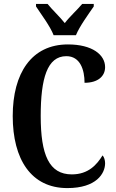

<svg xmlns="http://www.w3.org/2000/svg" viewBox="-20 -951 591 981"><path d="M254 -771H368C386 -816 433 -880 459 -918V-931H400C377 -903 335 -865 311 -833C286 -865 245 -903 223 -931H164V-918C189 -880 237 -816 254 -771ZM324 10C473 10 517 -65 517 -117C517 -132 512 -149 504 -157C475 -110 432 -60 347 -60C231 -60 188 -159 188 -358C188 -550 221 -664 319 -664C390 -664 412 -594 412 -528C481 -528 517 -562 517 -608C517 -671 452 -724 327 -724C141 -724 45 -577 45 -358C45 -137 139 10 324 10Z"/></svg>

Font: Noto Serif Tamil ExtraCondensed
Style: Bold Italic
Weight: 700
Width: 2
Italic angle: -12°
Designer: Indian Type Foundry, Tom Grace, and the Monotype Design Team
Foundry: Monotype Imaging Inc.
Version: Version 2.003